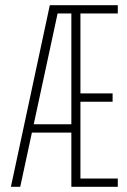

<svg xmlns="http://www.w3.org/2000/svg" viewBox="-20 -720 490 740"><path d="M255 0V-209H103L58 0H22L172 -700H434V-668H290V-360H414V-328H290V-32H434V0ZM110 -241H255V-668H202Z"/></svg>

Font: League Mono Condensed Thin
Style: Regular
Weight: 100
Width: 1
Designer: Tyler Finck
Foundry: The League of Moveable Type / Tyler Finck
Version: Version 2.210